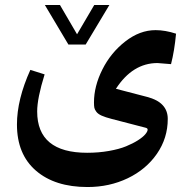

<svg xmlns="http://www.w3.org/2000/svg" viewBox="-20 -504 760 769"><path d="M253.9 -325.7 159.7 -483.9H220.2L288.6 -366.7L357.4 -483.9H418L323.2 -325.7ZM610.8 -251.5Q511.2 -251.5 444.3 -148.4L569.8 -115.7Q651.9 -94.2 651.9 -27.8Q651.9 49.3 608.4 112.1Q564.9 174.8 491.5 210Q418 245.1 330.6 245.1Q199.7 245.1 123.8 179.4Q47.9 113.8 47.9 -5.4Q47.9 -105.5 101.6 -224.1L158.7 -206.1Q128.9 -110.4 128.9 -57.6Q128.9 107.9 329.1 107.9Q375 107.9 416.3 100.6Q457.5 93.3 484.9 82Q512.2 70.8 532.5 57.9Q552.7 44.9 562 33.7Q571.3 22.5 571.3 15.1Q571.3 9.8 564 7.8L426.8 -27.8Q401.9 -34.2 387.2 -40.8Q372.6 -47.4 366 -56.2Q359.4 -64.9 357.9 -72.3Q356.4 -79.6 356.4 -93.8Q356.4 -158.7 390.1 -225.8Q423.8 -293 481.9 -338.1Q540 -383.3 603 -383.3Q641.6 -383.3 685.1 -369.1Q678.7 -300.3 665 -247.1Q616.7 -251.5 610.8 -251.5Z"/></svg>

Font: Sahel SemiBold FD
Style: SemiBold-FD
Weight: 600
Foundry: Saber Rastikerdar (saber.rastikerdar@gmail.com)
Version: Version 3.3.0